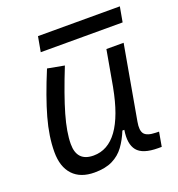

<svg xmlns="http://www.w3.org/2000/svg" viewBox="-127 -790 840 905"><g transform="rotate(-20 293.0 -337.5)"><path d="M194.8 10.3Q124.5 10.3 86.7 -30Q48.8 -70.3 48.8 -145Q48.8 -222.2 74.2 -313Q99.6 -403.8 150.9 -527.3L234.9 -511.7Q183.1 -382.3 158.7 -297.4Q134.3 -212.4 134.3 -153.8Q134.3 -66.4 217.8 -66.4Q362.3 -66.4 413.1 -336.9V-336.4L445.3 -517.6H531.7L465.8 -146Q458 -103.5 471.9 -85.9Q485.8 -68.4 528.8 -67.4L545.4 -66.9L532.7 4.9H515.6Q437.5 4.9 410.4 -29.1Q383.3 -63 394.5 -130.9H384.8Q367.7 -88.9 344.5 -57.1Q321.3 -25.4 285.4 -7.6Q249.5 10.3 194.8 10.3ZM149.4 -609.4 163.1 -685.1H573.7L560.1 -609.4Z"/></g></svg>

Font: Cascadia Code NF SemiLight
Style: Italic
Weight: 350
Italic angle: -10°
Monospace: yes
Designer: Aaron Bell
Foundry: Saja Typeworks
Version: Version 2404.023; ttfautohint (v1.8.4)